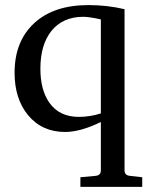

<svg xmlns="http://www.w3.org/2000/svg" viewBox="-20 -514 582 752"><path d="M537.1 217.8H294.9V180.2L354 174.8Q375 172.9 375 153.8V-36.1Q294.9 2.9 234.9 2.9Q144.5 2.9 89.8 -63Q37.1 -127.4 37.1 -229Q37.1 -352.1 113.8 -423.1Q190.4 -494.1 326.2 -494.1Q399.9 -494.1 467.8 -478V153.8Q467.8 172.4 488.8 174.8L537.1 180.2ZM375 -69.8V-438Q329.1 -448.2 306.2 -448.2Q226.1 -448.2 181.2 -392.6Q138.2 -338.4 138.2 -245.1Q138.2 -161.6 173.3 -111.8Q212.4 -56.2 289.1 -56.2Q332 -56.2 375 -69.8Z"/></svg>

Font: Ezra SIL SR
Style: Regular
Weight: 400
Designer: Development by SIL's NRSI team. OpenType tables by Ralph Hancock ( hancock@dircon.co.uk ).
Foundry: Development by SIL's NRSI team.
Version: Version 2.51; 2007